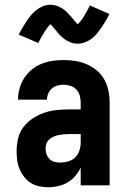

<svg xmlns="http://www.w3.org/2000/svg" viewBox="-20 -781 540 809"><path d="M184 8Q165 8 145.5 4Q126 0 110 -10Q94 -20 82 -35.5Q70 -51 62.5 -68.5Q55 -86 52.5 -105.5Q50 -125 50 -144Q50 -170 56 -196.5Q62 -223 78 -244.5Q94 -266 116.5 -281Q139 -296 164 -305Q189 -314 216 -317Q243 -320 269 -320H320V-349Q320 -364 316 -378.5Q312 -393 302 -403.5Q292 -414 277.5 -419Q263 -424 248 -424Q235 -424 222 -420.5Q209 -417 199 -408.5Q189 -400 183.5 -387.5Q178 -375 178 -361H56Q56 -385 62.5 -408.5Q69 -432 82 -452Q95 -472 113.5 -487.5Q132 -503 154.5 -512Q177 -521 200.5 -524.5Q224 -528 248 -528Q273 -528 298 -524Q323 -520 346 -510Q369 -500 388.5 -483.5Q408 -467 420 -445Q432 -423 437 -398.5Q442 -374 442 -349V0H320V-75Q311 -56 297 -39.5Q283 -23 265 -12.5Q247 -2 226 3Q205 8 184 8ZM234 -96Q251 -96 268 -101Q285 -106 297 -118Q309 -130 314.5 -146.5Q320 -163 320 -180V-216H269Q258 -216 247.5 -215Q237 -214 226.5 -212Q216 -210 206 -205.5Q196 -201 188 -194Q180 -187 176 -176.5Q172 -166 172 -155Q172 -143 176 -131Q180 -119 189 -110.5Q198 -102 210 -99Q222 -96 234 -96ZM307 -597Q294 -597 282.5 -600.5Q271 -604 260.5 -610.5Q250 -617 240.5 -625.5Q231 -634 223.5 -643Q216 -652 207 -663Q198 -674 193 -679Q180 -667 168.5 -648.5Q157 -630 141 -600L59 -635Q68 -653 77 -668Q86 -683 94.5 -695.5Q103 -708 112 -718.5Q121 -729 133.5 -739Q146 -749 161.5 -755Q177 -761 193 -761Q206 -761 217.5 -757Q229 -753 239.5 -747Q250 -741 259.5 -732Q269 -723 276.5 -714.5Q284 -706 292 -696Q300 -686 307 -679Q320 -690 331.5 -708.5Q343 -727 359 -758L441 -722Q432 -704 423 -689Q414 -674 405.5 -662Q397 -650 388 -639Q379 -628 366.5 -618.5Q354 -609 338.5 -603Q323 -597 307 -597Z"/></svg>

Font: Iosevka SS04 Extrabold
Style: Regular
Weight: 800
Monospace: yes
Designer: Belleve Invis
Foundry: Belleve Invis
Version: Version 19.0.0; ttfautohint (v1.8.4)